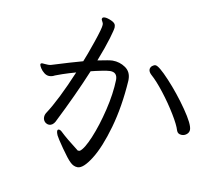

<svg xmlns="http://www.w3.org/2000/svg" viewBox="-85 -858 1169 1004"><g transform="rotate(10 500.0 -356.0)"><path d="M895 -219Q873 -219 867 -238Q859 -266 827 -318.5Q795 -371 755 -422.5Q715 -474 684 -501Q670 -514 670 -527Q670 -537 679 -546Q689 -554 697 -554Q715 -554 773.5 -491Q832 -428 882.5 -355Q933 -282 933 -253Q933 -239 921.5 -229Q910 -219 895 -219ZM103 -455Q104 -461 113 -461L125 -460Q132 -459 143 -459Q153 -459 159 -461Q262 -493 321 -509Q335 -542 361.5 -619Q388 -696 388 -714Q388 -723 385 -727Q384 -730 381 -735Q378 -740 378 -744Q378 -745 380 -749Q383 -754 392 -754Q406 -754 427.5 -744.5Q449 -735 451 -722Q452 -719 452 -712Q452 -701 437.5 -652Q423 -603 393 -526Q456 -539 472 -539Q510 -539 540.5 -518Q571 -497 571 -456V-450Q562 -311 530 -198Q498 -85 458 -21.5Q418 42 388 42Q366 42 348 24Q330 7 296 -42Q262 -91 256 -104Q250 -118 250 -125Q250 -135 258 -135Q266 -135 276 -125Q306 -96 374 -44Q384 -44 385 -45Q407 -60 435 -127Q463 -194 484 -281.5Q505 -369 507 -443Q507 -483 469 -483Q456 -483 423.5 -476.5Q391 -470 368 -464Q314 -333 233 -172Q228 -163 220 -157Q212 -151 202 -151Q193 -151 184 -157Q170 -168 170 -185Q170 -198 177 -209Q229 -288 295 -445Q256 -434 225 -423.5Q194 -413 188 -410Q174 -402 159 -402Q145 -402 132 -412Q119 -422 111 -435Q103 -448 103 -453Z"/></g></svg>

Font: Iansui 0.93
Style: Regular
Weight: 400
Designer: But Ko / Fontworks Inc.
Foundry: zi-hi.com / Fontworks Inc.
Version: Version 0.931